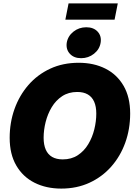

<svg xmlns="http://www.w3.org/2000/svg" viewBox="-20 -1112 800 1143"><path d="M344.7 10.7Q254.9 10.7 185.5 -24.2Q116.2 -59.1 76.9 -126.7Q37.6 -194.3 37.6 -291.5Q37.6 -382.3 66.4 -463.1Q95.2 -543.9 149.2 -606Q203.1 -668 278.8 -703.1Q354.5 -738.3 448.7 -738.3Q538.1 -738.3 607.2 -703.6Q676.3 -668.9 715.6 -601.3Q754.9 -533.7 754.9 -436Q754.9 -343.8 725.8 -262.9Q696.8 -182.1 642.6 -120.6Q588.4 -59.1 512.9 -24.2Q437.5 10.7 344.7 10.7ZM353.5 -163.1Q405.3 -163.1 443.1 -188Q481 -212.9 505.4 -253.7Q529.8 -294.4 541.5 -342.3Q553.2 -390.1 553.2 -436Q553.2 -478 540.5 -506.6Q527.8 -535.2 502.7 -549.8Q477.5 -564.5 439.9 -564.5Q388.2 -564.5 350.3 -539.6Q312.5 -514.6 288.1 -474.1Q263.7 -433.6 251.7 -385.7Q239.7 -337.9 239.7 -292Q239.7 -250 252.4 -221.2Q265.1 -192.4 290.5 -177.7Q315.9 -163.1 353.5 -163.1ZM462.9 -765.6Q419.9 -765.6 395.8 -792Q371.6 -818.4 377.4 -857.9Q384.3 -897.5 417.2 -923.6Q450.2 -949.7 493.7 -949.7Q537.1 -949.7 561.3 -923.6Q585.4 -897.5 579.1 -857.9Q572.8 -818.4 539.6 -792Q506.3 -765.6 462.9 -765.6ZM681.2 -1091.8 662.1 -995.1H369.1L388.2 -1091.8Z"/></svg>

Font: Inter 24pt Black
Style: Italic
Weight: 900
Italic angle: -9.3988°
Designer: Rasmus Andersson
Foundry: rsms
Version: Version 4.001;git-66647c0bb